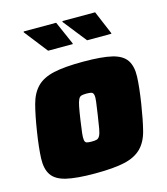

<svg xmlns="http://www.w3.org/2000/svg" viewBox="-110 -815 791 909"><g transform="rotate(-15 285.5 -360.5)"><path d="M13 0ZM244 8Q153 8 103 -4Q53 -16 33 -46Q13 -76 15 -127Q17 -178 29 -255Q41 -332 54.5 -383Q68 -434 97.5 -464Q127 -494 180.5 -506Q234 -518 325 -518Q417 -518 466.5 -506Q516 -494 536 -464Q556 -434 554 -383Q552 -332 540 -255Q528 -178 515 -127Q502 -76 472 -46Q442 -16 389 -4Q336 8 244 8ZM267 -142Q283 -142 292 -144.5Q301 -147 307 -158Q313 -169 317 -192Q321 -215 327 -255Q333 -296 336 -318.5Q339 -341 336.5 -352Q334 -363 326 -365.5Q318 -368 302 -368Q286 -368 277 -365.5Q268 -363 262.5 -352Q257 -341 252.5 -318.5Q248 -296 242 -255Q236 -215 233.5 -192Q231 -169 233 -158Q235 -147 243 -144.5Q251 -142 267 -142ZM489 -611V-615L441 -729H281L280 -725L370 -611ZM300 -611V-615L250 -729H91L90 -725L179 -611Z"/></g></svg>

Font: Azeri Sans Black
Style: Italic
Weight: 900
Designer: Hector Gatti & Omnibus-Type (original fonts) / Cristiano Sobral (main changes and remastering)
Foundry: Omnibus-Type
Version: Version 0.07;August 21, 2020;FontCreator 13.0.0.2681 64-bit;